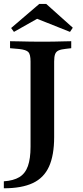

<svg xmlns="http://www.w3.org/2000/svg" viewBox="-28 -785 429 997"><path d="M130.6 -201.6V-465.3Q130.6 -502.4 119.4 -514.5Q108.1 -526.6 71 -530.6L24.2 -534.7V-571Q44.4 -571 71.4 -570.2Q98.4 -569.4 127.8 -569Q157.3 -568.5 183.9 -568.5H191.9H202.4Q226.6 -568.5 252.4 -569Q278.2 -569.4 302 -570.2Q325.8 -571 341.9 -571V-534.7L314.5 -531.5Q289.5 -529 276.2 -523Q262.9 -516.9 258.1 -503.6Q253.2 -490.3 253.2 -465.3V-201.6ZM-8.1 192.7V156.5Q41.9 153.2 72.6 134.7Q103.2 116.1 116.9 77.4Q130.6 38.7 130.6 -22.6V-201.6H253.2V-73.4Q253.2 21 226.6 79.8Q200 138.7 142.3 165.7Q84.7 192.7 -8.1 192.7ZM44.4 -619.4 29.8 -639.5 175.8 -764.5H212.1L350 -641.1L335.5 -619.4L129 -701.6L201.6 -708.1Z"/></svg>

Font: Playfair 9pt
Style: Bold
Weight: 700
Designer: Claus Eggers Sørensen
Foundry: Claus Eggers Sørensen
Version: Version 2.203